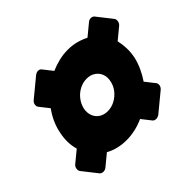

<svg xmlns="http://www.w3.org/2000/svg" viewBox="-130 -755 909 909"><g transform="rotate(-45 324.5 -300.5)"><path d="M78 -29 19 -104Q14 -112 16 -123.5Q18 -135 27 -142L84 -189Q69 -240 82 -300Q94 -359 132 -411L95 -458Q89 -466 91 -477Q93 -488 103 -496L194 -571Q204 -579 215 -579Q226 -579 232 -571L269 -524Q296 -536 325.5 -543Q355 -550 385 -550Q415 -550 441.5 -543Q468 -536 491 -524L548 -571Q557 -579 568 -579Q579 -579 586 -571L645 -496Q650 -488 648 -477Q646 -466 637 -458L580 -411Q586 -386 587 -358Q588 -330 582 -300Q575 -270 562 -242Q549 -214 532 -189L569 -142Q575 -135 573 -123.5Q571 -112 561 -104L470 -29Q460 -22 449 -22Q438 -22 432 -29L395 -76Q338 -50 279 -50Q219 -50 173 -76L116 -29Q107 -22 96 -22Q85 -22 78 -29ZM313 -210Q338 -210 361 -222Q384 -234 400.5 -254.5Q417 -275 422 -300Q428 -325 420 -345.5Q412 -366 394 -378Q376 -390 351 -390Q326 -390 303 -378Q280 -366 264 -345.5Q248 -325 242 -300Q237 -275 244.5 -254.5Q252 -234 270 -222Q288 -210 313 -210Z"/></g></svg>

Font: Rubik Light Black
Style: Italic
Weight: 900
Italic angle: -12°
Version: Version 2.104